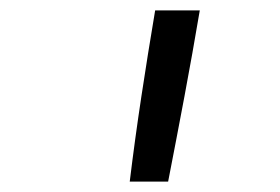

<svg xmlns="http://www.w3.org/2000/svg" viewBox="-20 -792 540 370"><path d="M230 -442Q240 -524 252.5 -606.5Q265 -689 279 -772H365Q351 -689 335.5 -606.5Q320 -524 304 -442Z"/></svg>

Font: Iosevka Algr
Style: Italic
Weight: 400
Italic angle: -9°
Monospace: yes
Designer: Belleve Invis
Foundry: Belleve Invis
Version: Version 26.0.2; ttfautohint (v1.8.3)